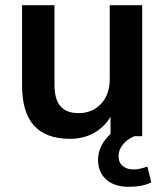

<svg xmlns="http://www.w3.org/2000/svg" viewBox="-20 -525 636 740"><path d="M250 10Q157 10 111 -41Q65 -92 65 -197V-505H190V-198Q190 -142 213 -115.5Q236 -89 283 -89Q336 -89 369.5 -125Q403 -161 403 -220V-505H528V0H406V-103H420Q398 -49 353.5 -19.5Q309 10 250 10ZM476 195Q421 195 389.5 167Q358 139 358 91Q358 49 386 13Q414 -23 460 -42L498 0Q481 7 467 18.5Q453 30 445 45Q437 60 437 77Q437 102 453.5 115Q470 128 493 128Q508 128 521 125Q534 122 548 117L563 178Q544 187 523 191Q502 195 476 195Z"/></svg>

Font: Mulish ExtraLight
Style: Bold
Weight: 700
Version: Version 3.603